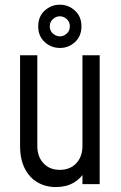

<svg xmlns="http://www.w3.org/2000/svg" viewBox="-20 -775 510 808"><path d="M215.6 12.2Q172.6 12.2 138.4 -7.3Q104.2 -26.9 84.4 -65.6Q64.5 -104.2 64.5 -161.2V-542.5H137V-161.2Q137 -115.9 162.9 -88.1Q188.9 -60.2 231.2 -60.2Q275.1 -60.2 301.1 -88.1Q327 -115.9 327 -161.2V-542.5H399.5V0H327V-72L339.2 -56.5Q320.8 -23.8 289.4 -5.8Q258 12.2 215.6 12.2ZM232.2 -573.2Q195.1 -573.2 167.9 -598.2Q140.8 -623.2 140.8 -663.9Q140.8 -705.1 167.9 -730.2Q195.1 -755.2 231.4 -755.2Q268.4 -755.2 295.6 -730.2Q322.8 -705.2 322.8 -664.2Q322.8 -623.2 295.8 -598.2Q268.9 -573.2 232.2 -573.2ZM232.2 -622Q247.9 -622 260.9 -633.6Q274 -645.2 274 -664.2Q274 -683.2 260.7 -694.9Q247.4 -706.5 231.8 -706.5Q216.1 -706.5 202.8 -694.7Q189.5 -682.9 189.5 -664.2Q189.5 -645.2 202.8 -633.6Q216.1 -622 232.2 -622Z"/></svg>

Font: Mohave Light
Style: Regular
Weight: 300
Designer: Gumpita Rahayu
Foundry: Tokotype
Version: Version 2.003